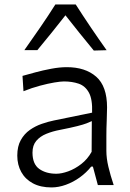

<svg xmlns="http://www.w3.org/2000/svg" viewBox="-20 -830 581 861"><path d="M232.6 -50.9Q186.3 -50.9 156 -72.5Q125.7 -94.2 125.7 -145.6Q125.7 -178.4 142.8 -198.5Q160 -218.7 188 -230Q216 -241.4 248.7 -247.5Q298.6 -257.3 326.3 -264.4Q354 -271.4 368.4 -277Q382.9 -282.5 391.7 -286.9L390.9 -149.2Q372.5 -116.1 344.2 -94.3Q315.8 -72.4 285.8 -61.6Q255.9 -50.9 232.6 -50.9ZM211.1 10.5Q242.4 10.5 275.4 -1.4Q308.5 -13.3 338 -34.6Q367.5 -55.9 388.9 -82.9H396.6L418.8 0H489.8Q475.1 -43.9 466.1 -82Q457 -120.1 457 -153.6V-220.2Q457 -254.3 458.6 -289.7Q460.1 -325.1 460.1 -348.3Q460.1 -443.4 411.3 -486.1Q362.5 -528.8 279.7 -528.8Q247.3 -528.8 210.3 -521.8Q173.3 -514.9 139.2 -505.7Q105 -496.6 80.9 -489.7L85.3 -420.9Q123 -436.1 159.3 -445.7Q195.5 -455.4 223.8 -460.1Q252.1 -464.8 266.6 -464.8Q303.5 -464.8 333 -454.7Q362.4 -444.5 378.8 -414.5Q395.2 -384.5 393 -324.8L221.5 -289.7Q195.9 -284.5 167.3 -274.6Q138.7 -264.8 113.9 -247.4Q89 -230 73.3 -201.9Q57.5 -173.9 57.5 -132.2Q57.5 -90.9 75.4 -58.6Q93.4 -26.2 127.6 -7.9Q161.8 10.5 211.1 10.5ZM400.6 -603.3 458.1 -604.9Q421.4 -656.6 386.7 -707.9Q352 -759.3 319.5 -810.1H228.3Q196.3 -759.3 161.1 -708.2Q126 -657 89.3 -605.3H147.6Q180.3 -644.5 211.7 -683.6Q243.2 -722.6 273.5 -761.4Q304.3 -722.1 336.3 -682.3Q368.3 -642.6 400.6 -603.3Z"/></svg>

Font: Pinar-VF-FD
Style: Regular
Weight: 300
Designer: Amin Abedi
Version: Version 3.0